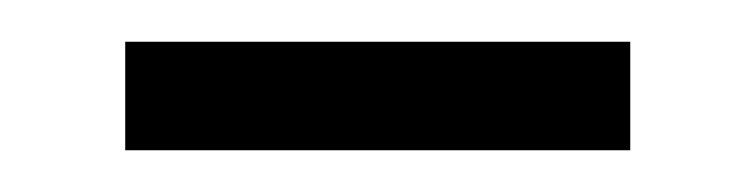

<svg xmlns="http://www.w3.org/2000/svg" viewBox="-20 -316 362 92"><path d="M40 -244V-296H282V-244Z"/></svg>

Font: Noto Sans Georgian Light
Style: Regular
Weight: 300
Version: Version 2.002